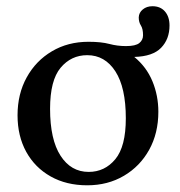

<svg xmlns="http://www.w3.org/2000/svg" viewBox="-20 -570 564 602"><path d="M511.5 -490Q511.5 -447.5 485.2 -420.2Q459 -393 401 -391.5Q439 -360.5 457.8 -315.5Q476.5 -270.5 476.5 -219.5Q476.5 -152.5 447.8 -100.5Q419 -48.5 368.5 -18.8Q318 11 253.5 11Q188 11 138.8 -16.8Q89.5 -44.5 62.2 -94Q35 -143.5 35 -208.5Q35 -275.5 63.8 -327.5Q92.5 -379.5 142.8 -409.2Q193 -439 257.5 -439Q297.5 -439 322.8 -432.2Q348 -425.5 375 -425.5Q405 -425.5 416.8 -435Q428.5 -444.5 428.5 -459.5Q428.5 -479.5 421.8 -490Q415 -500.5 415 -515.5Q415.5 -530.5 427.8 -540.5Q440 -550.5 458 -550.5Q483 -550.5 497.2 -534Q511.5 -517.5 511.5 -490ZM258 -31Q308.5 -31 341.5 -70.8Q374.5 -110.5 374.5 -199Q374.5 -295.5 341.8 -346.2Q309 -397 253.5 -397Q203 -397 170 -357.5Q137 -318 137 -229Q137 -132.5 169.8 -81.8Q202.5 -31 258 -31Z"/></svg>

Font: Newsreader Text Medium
Style: Regular
Weight: 500
Designer: Hugues Gentile
Foundry: Production Type
Version: Version 1.001